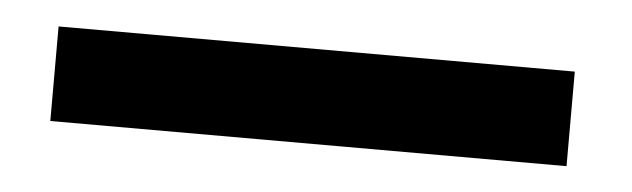

<svg xmlns="http://www.w3.org/2000/svg" viewBox="-24 -813 579 176"><g transform="rotate(5 265.0 -724.5)"><path d="M25 -768H500V-681H25Z"/></g></svg>

Font: Taviraj Black
Style: Regular
Weight: 900
Designer: Katatrad Team
Foundry: CadsonDemak
Version: Version 1.001